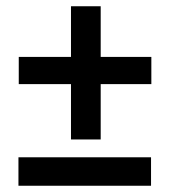

<svg xmlns="http://www.w3.org/2000/svg" viewBox="-20 -597 540 614"><path d="M207 -151V-328H40V-415H207V-577H302V-415H464V-328H302V-151ZM39 -3V-94H463V-3Z"/></svg>

Font: Ligconsolata
Style: Bold
Weight: 700
Monospace: yes
Designer: Raph Levien, Cyreal, Brenton Simpson
Foundry: Raph Levien, Cyreal, Google
Version: Version 3.001; ttfautohint (v1.8.2.53-6de2)